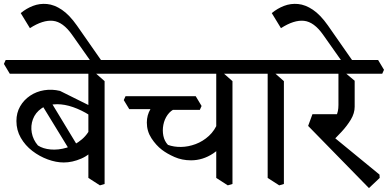

<svg xmlns="http://www.w3.org/2000/svg" viewBox="-50 -915 1984 982"><path d="M276 -84Q237 -84 194.5 -99.5Q152 -115 115.5 -143Q79 -171 56.5 -210Q34 -249 34 -296Q34 -338 53 -371Q72 -404 104 -425.5Q136 -447 176 -453.5Q216 -460 257 -450L420 -369L408 -326Q367 -352 324 -367Q281 -382 242 -382Q193 -382 162 -360.5Q131 -339 118.5 -305.5Q106 -272 112.5 -236Q119 -200 144 -171Q170 -154 209 -150.5Q248 -147 290.5 -159.5Q333 -172 369 -202.5Q405 -233 424 -285L437 -163Q412 -124 366 -104Q320 -84 276 -84ZM314 -134 161 -384 202 -408 351 -162ZM461 33 402 -5V-562L427 -551L485 -500V26ZM0 -538 -30 -588 -21 -608H575L605 -558L596 -538Z M440 -565 318 -738Q272 -803 221 -808.5Q170 -814 103 -771L56 -848Q85 -872 119 -885Q153 -898 190.5 -894.5Q228 -891 266.5 -865Q305 -839 343 -785L479 -590Z M927 -95Q881 -95 842.5 -112Q804 -129 778 -149Q748 -172 724.5 -208Q701 -244 701 -288Q701 -326 719.5 -357Q738 -388 769 -407L848 -360Q823 -350 807 -327.5Q791 -305 785.5 -276.5Q780 -248 785.5 -220.5Q791 -193 809 -174Q839 -163 876 -163.5Q913 -164 950.5 -178Q988 -192 1018.5 -220Q1049 -248 1065 -290L1124 -238Q1093 -165 1040 -130Q987 -95 927 -95ZM755 -353 731 -357H611L583 -403L592 -423H951L981 -373L972 -353ZM1115 33 1056 -5V-562L1081 -551L1139 -500V26ZM575 -538 545 -588 554 -608H1229L1259 -558L1250 -538Z M1378 33 1319 -5V-562L1344 -551L1402 -500V26ZM1229 -538 1199 -588 1208 -608H1492L1522 -558L1513 -538Z M1837 47 1526 -271 1548 -331H1680L1635 -232L1891 -22L1892 -5ZM1640 -183 1591 -269Q1618 -277 1638 -289Q1658 -301 1669.5 -322.5Q1681 -344 1681 -378V-554L1715 -543L1764 -502V-369Q1764 -336 1744.5 -303.5Q1725 -271 1696.5 -240.5Q1668 -210 1640 -183ZM1492 -538 1462 -588 1471 -608H1884L1914 -558L1905 -538Z M1724 -565 1602 -738Q1556 -803 1505 -808.5Q1454 -814 1387 -771L1340 -848Q1369 -872 1403 -885Q1437 -898 1474.5 -894.5Q1512 -891 1550.5 -865Q1589 -839 1627 -785L1763 -590Z"/></svg>

Font: Eczar
Style: Regular
Weight: 400
Designer: Vaibhav Singh
Foundry: Rosetta Type Foundry
Version: Version 2.000